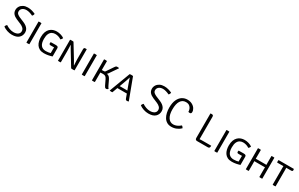

<svg xmlns="http://www.w3.org/2000/svg" viewBox="281 -2484 6676 4286"><g transform="rotate(30 3619.0 -341.5)"><path d="M38.5 -63Q40 -80 50.8 -97.2Q61.5 -114.5 74 -124Q118.5 -93.5 171.2 -74.5Q224 -55.5 274.5 -55.5Q344 -55.5 385.5 -84.8Q427 -114 427 -165Q427 -210.5 396.2 -241.2Q365.5 -272 320.5 -291L199.5 -342Q136 -369 100.5 -409.5Q65 -450 65 -510Q65 -560 91.5 -602.2Q118 -644.5 166.5 -669.8Q215 -695 282 -695Q339.5 -695 390.8 -680.2Q442 -665.5 481 -646.5Q480.5 -630 472.2 -612.2Q464 -594.5 450.5 -583.5Q411 -603.5 366.8 -616.5Q322.5 -629.5 284.5 -629.5Q222 -629.5 182.5 -598Q143 -566.5 143 -516.5Q143 -476 171.8 -451.8Q200.5 -427.5 240 -411L357.5 -362Q397 -345.5 431 -320.8Q465 -296 485.8 -261.5Q506.5 -227 506.5 -181Q506.5 -97.5 448.5 -42.8Q390.5 12 271 12Q208 12 146.8 -8.5Q85.5 -29 38.5 -63Z M642.5 -542.5Q649.5 -544 660 -544.8Q670.5 -545.5 680 -545.5Q702 -545.5 718 -542.5V0Q702 3 680 3Q670.5 3 660 2.2Q649.5 1.5 642.5 0Z M1108 -279.5Q1140 -280 1171.5 -280.8Q1203 -281.5 1236 -281.5Q1276 -281.5 1290 -269.5Q1304 -257.5 1304 -233.5V-23.5Q1263.5 -9.5 1208.5 1.2Q1153.5 12 1096.5 12Q1029 12 983.5 -11.8Q938 -35.5 910.8 -76Q883.5 -116.5 871.8 -166.5Q860 -216.5 860 -269Q860 -348 881 -402.8Q902 -457.5 937.8 -491Q973.5 -524.5 1017.8 -539.5Q1062 -554.5 1108.5 -554.5Q1160.5 -554.5 1213 -539.2Q1265.5 -524 1302.5 -496.5Q1298 -479 1286.5 -463.5Q1275 -448 1263.5 -440Q1231.5 -463 1191.2 -476Q1151 -489 1105 -489Q1061 -489 1023.2 -468.2Q985.5 -447.5 962.8 -399Q940 -350.5 940 -268Q940 -51 1111 -51Q1148 -51 1177.8 -56.2Q1207.5 -61.5 1230 -68V-166Q1230 -176 1230.5 -189Q1231 -202 1232.5 -215.5Q1207.5 -215 1183.5 -215Q1159.5 -215 1139 -215Q1103 -215 1103 -249.5Q1103 -255.5 1104.5 -264.2Q1106 -273 1108 -279.5Z M1587.5 -342Q1571.5 -368 1556.2 -395Q1541 -422 1527 -447.5L1523 -447Q1524.5 -421.5 1525.5 -388.2Q1526.5 -355 1527.2 -323.8Q1528 -292.5 1528 -273V0Q1508 3 1491 3Q1473.5 3 1455 0V-542.5Q1464.5 -544 1477 -544.8Q1489.5 -545.5 1499.5 -545.5Q1511 -545.5 1522.8 -544.8Q1534.5 -544 1543 -542.5L1753 -199Q1769 -172.5 1784.5 -144Q1800 -115.5 1813.5 -90.5L1819 -91.5Q1817 -115 1815 -148.8Q1813 -182.5 1811.8 -215.2Q1810.5 -248 1810.5 -268V-498.5Q1810.5 -523.5 1818.2 -534.5Q1826 -545.5 1850.5 -545.5H1879L1884 -540.5V0Q1874 1.5 1862 2.2Q1850 3 1839.5 3Q1828.5 3 1816.2 2.2Q1804 1.5 1795.5 0Z M2069.5 -542.5Q2076.5 -544 2087 -544.8Q2097.5 -545.5 2107 -545.5Q2129 -545.5 2145 -542.5V0Q2129 3 2107 3Q2097.5 3 2087 2.2Q2076.5 1.5 2069.5 0Z M2748 -22Q2740 -10 2726.5 -2.5Q2713 5 2700 5Q2678.5 5 2667.8 -7Q2657 -19 2645.5 -42L2582 -174.5Q2562 -216 2539.5 -232.2Q2517 -248.5 2474.5 -248.5Q2464.5 -248.5 2444.8 -247.5Q2425 -246.5 2406.5 -245.5V0Q2390.5 3 2368.5 3Q2359 3 2348.8 2.2Q2338.5 1.5 2331 0V-542.5Q2338.5 -544 2348.8 -544.8Q2359 -545.5 2368.5 -545.5Q2390.5 -545.5 2406.5 -542.5V-310.5L2464.5 -313Q2478 -313.5 2484 -317.5Q2490 -321.5 2498.5 -333.5L2618.5 -511.5Q2629.5 -527.5 2639.5 -536.2Q2649.5 -545 2671.5 -545Q2680.5 -545 2691.5 -544.2Q2702.5 -543.5 2713.5 -542.5L2719.5 -535.5L2576 -326.5Q2563.5 -307.5 2547.5 -295Q2587.5 -289 2611 -264.8Q2634.5 -240.5 2652.5 -202.5L2709.5 -82.5Q2718 -64 2728 -47.5Q2738 -31 2748 -22Z M2974.5 -135Q2971.5 -135 2958.8 -135Q2946 -135 2931.8 -135.2Q2917.5 -135.5 2909.5 -136L2859.5 1Q2845.5 4 2826.5 4Q2805.5 4 2791.5 -1L2789 -4.5L2991 -542.5Q2997 -544 3011.5 -545.2Q3026 -546.5 3035.5 -546.5Q3044.5 -546.5 3058 -545.2Q3071.5 -544 3077.5 -542.5L3279.5 -3.5Q3262 6 3235 6Q3217.5 6 3208.2 -1.8Q3199 -9.5 3190.5 -32.5L3152.5 -136Q3146 -135.5 3132.8 -135.2Q3119.5 -135 3107.5 -135Q3095.5 -135 3092.5 -135ZM2990.5 -357 2932.5 -198.5Q2943.5 -198.5 2962.8 -199Q2982 -199.5 2986 -199.5H3082Q3086 -199.5 3102.8 -199Q3119.5 -198.5 3129.5 -198.5L3082 -328Q3075 -347 3066 -373.5Q3057 -400 3048 -426.8Q3039 -453.5 3032.5 -474.5H3028.5Q3020 -444.5 3009 -410.5Q2998 -376.5 2990.5 -357Z M3556.5 -63Q3558 -80 3568.8 -97.2Q3579.5 -114.5 3592 -124Q3636.5 -93.5 3689.2 -74.5Q3742 -55.5 3792.5 -55.5Q3862 -55.5 3903.5 -84.8Q3945 -114 3945 -165Q3945 -210.5 3914.2 -241.2Q3883.5 -272 3838.5 -291L3717.5 -342Q3654 -369 3618.5 -409.5Q3583 -450 3583 -510Q3583 -560 3609.5 -602.2Q3636 -644.5 3684.5 -669.8Q3733 -695 3800 -695Q3857.5 -695 3908.8 -680.2Q3960 -665.5 3999 -646.5Q3998.5 -630 3990.2 -612.2Q3982 -594.5 3968.5 -583.5Q3929 -603.5 3884.8 -616.5Q3840.5 -629.5 3802.5 -629.5Q3740 -629.5 3700.5 -598Q3661 -566.5 3661 -516.5Q3661 -476 3689.8 -451.8Q3718.5 -427.5 3758 -411L3875.5 -362Q3915 -345.5 3949 -320.8Q3983 -296 4003.8 -261.5Q4024.5 -227 4024.5 -181Q4024.5 -97.5 3966.5 -42.8Q3908.5 12 3789 12Q3726 12 3664.8 -8.5Q3603.5 -29 3556.5 -63Z M4548 -467Q4548 -502.5 4533.8 -540.5Q4519.5 -578.5 4485.8 -604.5Q4452 -630.5 4392.5 -630.5Q4305.5 -630.5 4258 -556.2Q4210.5 -482 4210.5 -338Q4210.5 -204.5 4259 -129.8Q4307.5 -55 4392 -55Q4435.5 -55 4481.2 -73.8Q4527 -92.5 4575 -134.5Q4606.5 -115 4617 -84.5Q4577 -44 4515.5 -16Q4454 12 4380.5 12Q4312.5 12 4264.8 -16.8Q4217 -45.5 4187 -95.2Q4157 -145 4143.2 -207.8Q4129.5 -270.5 4129.5 -338Q4129.5 -461.5 4166 -540.5Q4202.5 -619.5 4262.5 -657.2Q4322.5 -695 4393 -695Q4465.5 -695 4517.5 -667.2Q4569.5 -639.5 4597.5 -596.2Q4625.5 -553 4625.5 -507Q4625.5 -490.5 4617.2 -476Q4609 -461.5 4582.5 -461.5Q4566.5 -461.5 4548 -467Z M5367.5 -68Q5367.5 -26.5 5355.5 -13.2Q5343.5 0 5316.5 0H5036.5Q5018 0 5004.8 -12.8Q4991.5 -25.5 4991.5 -51.5V-680L4997.5 -686H5028.5Q5053.5 -686 5061 -673.5Q5068.5 -661 5068.5 -636.5V-64.5Q5091 -66.5 5113.2 -67.2Q5135.5 -68 5155 -68Z M5485.5 -542.5Q5492.5 -544 5503 -544.8Q5513.5 -545.5 5523 -545.5Q5545 -545.5 5561 -542.5V0Q5545 3 5523 3Q5513.5 3 5503 2.2Q5492.5 1.5 5485.5 0Z M5951 -279.5Q5983 -280 6014.5 -280.8Q6046 -281.5 6079 -281.5Q6119 -281.5 6133 -269.5Q6147 -257.5 6147 -233.5V-23.5Q6106.5 -9.5 6051.5 1.2Q5996.5 12 5939.5 12Q5872 12 5826.5 -11.8Q5781 -35.5 5753.8 -76Q5726.5 -116.5 5714.8 -166.5Q5703 -216.5 5703 -269Q5703 -348 5724 -402.8Q5745 -457.5 5780.8 -491Q5816.5 -524.5 5860.8 -539.5Q5905 -554.5 5951.5 -554.5Q6003.5 -554.5 6056 -539.2Q6108.5 -524 6145.5 -496.5Q6141 -479 6129.5 -463.5Q6118 -448 6106.5 -440Q6074.5 -463 6034.2 -476Q5994 -489 5948 -489Q5904 -489 5866.2 -468.2Q5828.5 -447.5 5805.8 -399Q5783 -350.5 5783 -268Q5783 -51 5954 -51Q5991 -51 6020.8 -56.2Q6050.5 -61.5 6073 -68V-166Q6073 -176 6073.5 -189Q6074 -202 6075.5 -215.5Q6050.5 -215 6026.5 -215Q6002.5 -215 5982 -215Q5946 -215 5946 -249.5Q5946 -255.5 5947.5 -264.2Q5949 -273 5951 -279.5Z M6373.5 0Q6357.5 3 6335.5 3Q6326 3 6315.8 2.2Q6305.5 1.5 6298 0V-542.5Q6305.5 -544 6315.8 -544.8Q6326 -545.5 6335.5 -545.5Q6358 -545.5 6373.5 -542.5V-373Q6373.5 -356 6373 -343Q6372.5 -330 6372.5 -314Q6376.5 -314 6388.2 -314.2Q6400 -314.5 6411.5 -314.8Q6423 -315 6426 -315H6593.5Q6596.5 -315 6608.2 -314.8Q6620 -314.5 6631.5 -314.2Q6643 -314 6647 -314Q6647 -330 6646.5 -343Q6646 -356 6646 -373V-542.5Q6660.5 -545.5 6683 -545.5Q6706 -545.5 6721.5 -542.5V0Q6705.5 3 6683.5 3Q6660.5 3 6646 0V-191.5Q6646 -208.5 6646.5 -221.8Q6647 -235 6647 -251.5Q6643 -251.5 6631.5 -251.2Q6620 -251 6608.2 -250.8Q6596.5 -250.5 6593.5 -250.5H6426Q6423 -250.5 6411.5 -250.8Q6400 -251 6388.2 -251.2Q6376.5 -251.5 6372.5 -251.5Q6372.5 -235 6373 -221.8Q6373.5 -208.5 6373.5 -191.5Z M6989.5 -420.5Q6989.5 -436.5 6990 -450Q6990.5 -463.5 6990.5 -480Q6981 -480 6965 -479.5Q6949 -479 6940 -479H6828Q6825 -494.5 6825 -510.5Q6825 -527 6828 -542.5H7223.5Q7228.5 -528.5 7228.5 -513Q7228.5 -496 7219.8 -487.5Q7211 -479 7185.5 -479H7114.5Q7106 -479 7089.2 -479.5Q7072.5 -480 7064 -480Q7064 -463.5 7064.5 -450Q7065 -436.5 7065 -420.5V0Q7049.5 3 7027.5 3Q7018.5 3 7008 2.2Q6997.5 1.5 6989.5 0Z"/></g></svg>

Font: Signika SC Light
Style: Regular
Weight: 300
Designer: Anna Giedryś
Foundry: Anna Giedryś
Version: Version 2.000; ttfautohint (v1.8.3) -l 8 -r 50 -G 200 -x 9 -